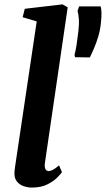

<svg xmlns="http://www.w3.org/2000/svg" viewBox="-20 -837 478 867"><path d="M182.8 -101.1Q180.3 -84.1 184.7 -74.4Q189 -64.6 199.5 -64.6Q207.8 -64.6 217.8 -69.5Q227.8 -74.4 246.8 -90.2L259.8 -59.4Q254.8 -52.1 238.5 -35.4Q222.3 -18.8 193.9 -4.4Q165.5 10 123.7 10Q104.9 10 86.7 3.6Q68.5 -2.7 56.8 -16.9Q45.1 -31.1 45.2 -54.4Q45.2 -59.7 45.9 -66.6Q46.6 -73.5 47.5 -80.2Q48.5 -86.8 49 -90.6L145.8 -740.3L82.3 -759.3L91.9 -797.3L262.4 -817.3L285.7 -803.9ZM385.9 -577.7 318.9 -578.6 316.5 -589.5Q321.6 -607.9 325.6 -633.2Q329.6 -658.4 334 -696.7Q337.7 -729.3 336 -751.4Q334.4 -773.4 330.2 -787.1L337.2 -808.1H434.5Q437.8 -796.1 438.2 -778.6Q438.7 -761 435.5 -731.9Q432.4 -700.6 423.7 -671.9Q414.9 -643.1 404.7 -619.1Q394.5 -595.1 385.9 -577.7Z"/></svg>

Font: Merriweather Light
Style: Italic
Weight: 300
Italic angle: -7.8°
Designer: Eben Sorkin
Foundry: Eben Sorkin
Version: Version 2.101